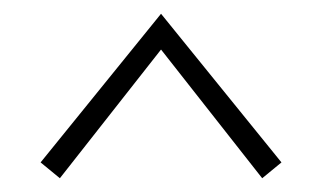

<svg xmlns="http://www.w3.org/2000/svg" viewBox="-20 -684 468 279"><path d="M67 -425 39 -448 214 -664 389 -448 361 -425 214 -612Z"/></svg>

Font: Ysabeau SC ExtraLight
Style: Regular
Weight: 250
Designer: Christian Thalmann (Catharsis Fonts)
Version: Version 2.001;gftools[0.9.30]; featfreeze: smcp